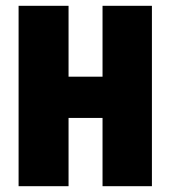

<svg xmlns="http://www.w3.org/2000/svg" viewBox="-20 -641 583 661"><path d="M503 0V-621H333V-377H216V-621H44V0H216V-235H333V0Z"/></svg>

Font: Passion One
Style: Regular
Weight: 400
Designer: Alejandro Lo Celso
Foundry: Fontstage
Version: Version 1.001